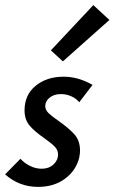

<svg xmlns="http://www.w3.org/2000/svg" viewBox="-23 -725 448 751"><path d="M-3 -43 57 -104Q71 -88 93.5 -76.5Q116 -65 140 -65Q168 -65 186 -81.5Q204 -98 204 -121Q204 -138 191.5 -151Q179 -164 151 -184Q113 -210 93 -233.5Q73 -257 73 -293Q73 -354 116.5 -389.5Q160 -425 226 -425Q283 -425 339 -393L287 -325Q275 -340 255.5 -348.5Q236 -357 215 -357Q188 -357 171 -343Q154 -329 154 -310Q154 -295 167 -282.5Q180 -270 206 -252Q246 -224 268 -199.5Q290 -175 290 -136Q290 -124 287 -109Q275 -59 232 -26.5Q189 6 126 6Q52 6 -3 -43ZM176 -528 342 -705 405 -647 223 -485Z"/></svg>

Font: Ysabeau Semibold
Style: Italic
Weight: 600
Italic angle: -12°
Designer: Christian Thalmann (Catharsis Fonts)
Version: Version 0.003